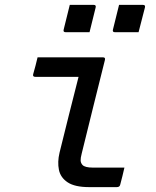

<svg xmlns="http://www.w3.org/2000/svg" viewBox="-20 -767 640 787"><path d="M134 -532H402Q413 -532 410 -521Q386 -425 362.5 -330.5Q339 -236 315 -138Q310 -119 310.5 -109Q311 -99 318 -91Q328 -80 361 -80H490Q486 -63 482 -46Q478 -29 473 -11Q471 0 459 0H346Q287 0 257.5 -19.5Q228 -39 221.5 -71Q215 -103 224 -141Q244 -222 263 -298Q282 -374 302 -452H125Q113 -452 116 -463Q121 -480 125.5 -497.5Q130 -515 134 -532ZM266 -747H364Q375 -747 372 -736L347 -635H249Q238 -635 241 -646ZM468 -747H566Q577 -747 574 -736L548 -635H451Q440 -635 443 -646Z"/></svg>

Font: Recursive Mn Lnr St
Style: Italic
Weight: 400
Italic angle: -15°
Monospace: yes
Version: Version 1.079;hotconv 1.0.112;makeotfexe 2.5.65598; ttfautoh